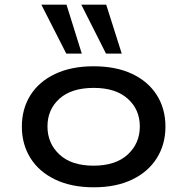

<svg xmlns="http://www.w3.org/2000/svg" viewBox="-20 -788 797 817"><path d="M379 9Q284 9 215 -24Q146 -57 109.5 -115.5Q73 -174 73 -249Q73 -325 109.5 -383Q146 -441 215 -473.5Q284 -506 378 -506Q474 -506 542.5 -473.5Q611 -441 647.5 -383Q684 -325 684 -249Q684 -174 647.5 -115.5Q611 -57 542.5 -24Q474 9 379 9ZM378 -83Q472 -83 523.5 -130.5Q575 -178 575 -250Q575 -322 523.5 -368Q472 -414 379 -414Q284 -414 233 -368Q182 -322 182 -250Q182 -178 233 -130.5Q284 -83 378 -83ZM431 -560 326 -768H432L498 -560ZM262 -560 156 -768H263L328 -560Z"/></svg>

Font: Nunito Sans 7pt Expanded Medium
Style: Regular
Weight: 500
Width: 7
Designer: Vernon Adams
Foundry: Vernon Adams
Version: Version 3.101;gftools[0.9.27]